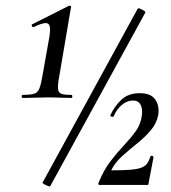

<svg xmlns="http://www.w3.org/2000/svg" viewBox="-20 -657 609 682"><path d="M61 -309Q57 -309 57 -314.5Q57 -320 61 -320Q88 -320 101 -324Q114 -328 120 -343Q126 -358 131 -389L152 -507Q159 -542 157.5 -558.5Q156 -575 142.5 -575Q129 -575 100 -561Q96 -559 93.5 -564.5Q91 -570 95 -571L224 -636Q228 -638 231 -635.5Q234 -633 232 -630L191 -389Q185 -358 186 -343Q187 -328 197.5 -324Q208 -320 233 -320Q237 -320 237 -314.5Q237 -309 233 -309Q216 -309 195.5 -310Q175 -311 150 -311Q126 -311 102.5 -310Q79 -309 61 -309ZM158 5Q157 6 150 3.5Q143 1 136.5 -3Q130 -7 131 -8L469 -626Q471 -629 478 -626Q485 -623 491.5 -619Q498 -615 496 -612ZM334 0Q326 0 331 -10Q349 -54 373 -85Q397 -116 421 -141.5Q445 -167 462.5 -191.5Q480 -216 484 -247Q487 -271 479 -285.5Q471 -300 452 -300Q432 -300 413 -284.5Q394 -269 384 -244Q382 -241 376.5 -242.5Q371 -244 372 -248Q387 -280 411.5 -303Q436 -326 476 -326Q516 -326 531.5 -303.5Q547 -281 542 -248Q536 -218 515 -193.5Q494 -169 466.5 -147Q439 -125 414 -102.5Q389 -80 376 -54Q375 -52 377 -52Q417 -52 442 -54Q467 -56 481 -61Q495 -66 502 -75.5Q509 -85 514 -100Q515 -105 520.5 -103.5Q526 -102 525 -97L507 -2Q507 0 504 0Q467 0 420 0Q373 0 334 0Z"/></svg>

Font: Cormorant Light SemiBold
Style: Italic
Weight: 600
Italic angle: -10°
Version: Version 4.000